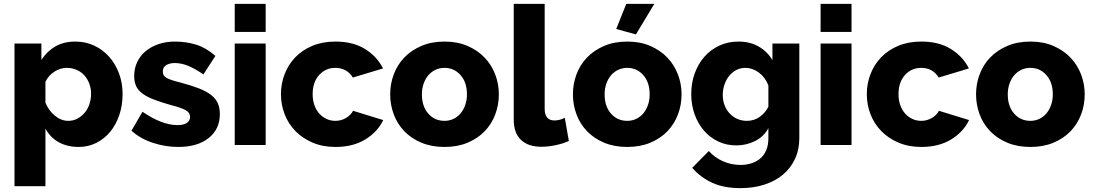

<svg xmlns="http://www.w3.org/2000/svg" viewBox="-20 -750 5654 993"><path d="M387 10Q327 10 283 -15Q239 -40 215 -85V213H55V-525H194V-440Q223 -485 266.5 -510Q310 -535 370 -535Q423 -535 467.5 -514Q512 -493 544.5 -456.5Q577 -420 595.5 -370.5Q614 -321 614 -264Q614 -205 597 -155Q580 -105 550 -68.5Q520 -32 478 -11Q436 10 387 10ZM333 -125Q359 -125 380.5 -136.5Q402 -148 418 -167Q434 -186 442.5 -211.5Q451 -237 451 -265Q451 -294 441.5 -318.5Q432 -343 415.5 -361Q399 -379 375.5 -389Q352 -399 325 -399Q292 -399 261.5 -379.5Q231 -360 215 -327V-219Q231 -179 263.5 -152Q296 -125 333 -125Z M902 10Q835 10 770 -11.5Q705 -33 660 -74L717 -172Q765 -139 810.5 -121Q856 -103 898 -103Q929 -103 946 -114Q963 -125 963 -146Q963 -167 941.5 -179.5Q920 -192 866 -206Q813 -221 776.5 -235Q740 -249 717 -266Q694 -283 684 -305Q674 -327 674 -357Q674 -397 690 -430Q706 -463 734 -486Q762 -509 800.5 -522Q839 -535 884 -535Q943 -535 994.5 -519Q1046 -503 1094 -461L1032 -365Q987 -396 952 -410Q917 -424 884 -424Q858 -424 840 -413.5Q822 -403 822 -380Q822 -358 841.5 -347Q861 -336 914 -323Q970 -308 1008.5 -293Q1047 -278 1071 -259.5Q1095 -241 1106 -217Q1117 -193 1117 -160Q1117 -82 1059 -36Q1001 10 902 10Z M1194 0V-525H1354V0ZM1194 -585V-730H1354V-585Z M1433 -263Q1433 -317 1452 -366.5Q1471 -416 1507 -453.5Q1543 -491 1595.5 -513Q1648 -535 1715 -535Q1806 -535 1868 -496.5Q1930 -458 1961 -396L1805 -349Q1774 -399 1714 -399Q1664 -399 1630.5 -362Q1597 -325 1597 -263Q1597 -232 1606 -206.5Q1615 -181 1631 -163Q1647 -145 1668.5 -135Q1690 -125 1714 -125Q1744 -125 1769 -139.5Q1794 -154 1806 -177L1962 -129Q1933 -68 1869.5 -29Q1806 10 1715 10Q1649 10 1596.5 -12.5Q1544 -35 1507.5 -72.5Q1471 -110 1452 -159.5Q1433 -209 1433 -263Z M2279 10Q2212 10 2159.5 -12Q2107 -34 2071 -71.5Q2035 -109 2016.5 -158.5Q1998 -208 1998 -262Q1998 -316 2016.5 -365.5Q2035 -415 2071 -452.5Q2107 -490 2159.5 -512.5Q2212 -535 2279 -535Q2346 -535 2398 -512.5Q2450 -490 2486 -452.5Q2522 -415 2541 -365.5Q2560 -316 2560 -262Q2560 -208 2541.5 -158.5Q2523 -109 2487 -71.5Q2451 -34 2398.5 -12Q2346 10 2279 10ZM2162 -262Q2162 -200 2195 -162.5Q2228 -125 2279 -125Q2304 -125 2325 -135Q2346 -145 2361.5 -163Q2377 -181 2386 -206.5Q2395 -232 2395 -262Q2395 -324 2362 -361.5Q2329 -399 2279 -399Q2254 -399 2232.5 -389Q2211 -379 2195.5 -361Q2180 -343 2171 -317.5Q2162 -292 2162 -262Z M2637 -730H2797V-187Q2797 -127 2848 -127Q2860 -127 2874.5 -130.5Q2889 -134 2901 -141L2922 -21Q2892 -7 2853 1Q2814 9 2780 9Q2711 9 2674 -27Q2637 -63 2637 -131Z M3269 -572 3167 -600 3219 -730H3364ZM3224 10Q3157 10 3104.5 -12Q3052 -34 3016 -71.5Q2980 -109 2961.5 -158.5Q2943 -208 2943 -262Q2943 -316 2961.5 -365.5Q2980 -415 3016 -452.5Q3052 -490 3104.5 -512.5Q3157 -535 3224 -535Q3291 -535 3343 -512.5Q3395 -490 3431 -452.5Q3467 -415 3486 -365.5Q3505 -316 3505 -262Q3505 -208 3486.5 -158.5Q3468 -109 3432 -71.5Q3396 -34 3343.5 -12Q3291 10 3224 10ZM3107 -262Q3107 -200 3140 -162.5Q3173 -125 3224 -125Q3249 -125 3270 -135Q3291 -145 3306.5 -163Q3322 -181 3331 -206.5Q3340 -232 3340 -262Q3340 -324 3307 -361.5Q3274 -399 3224 -399Q3199 -399 3177.5 -389Q3156 -379 3140.5 -361Q3125 -343 3116 -317.5Q3107 -292 3107 -262Z M3788 2Q3736 2 3693 -19Q3650 -40 3619.5 -76Q3589 -112 3572 -160Q3555 -208 3555 -263Q3555 -321 3573 -370.5Q3591 -420 3623 -456.5Q3655 -493 3700 -514Q3745 -535 3799 -535Q3859 -535 3903.5 -509.5Q3948 -484 3975 -439V-525H4114V-36Q4114 24 4091.5 72Q4069 120 4029 153.5Q3989 187 3933 205Q3877 223 3810 223Q3725 223 3665 196Q3605 169 3560 118L3646 31Q3675 64 3718 83.5Q3761 103 3810 103Q3839 103 3865 95Q3891 87 3911 70.5Q3931 54 3942.5 27.5Q3954 1 3954 -36V-87Q3930 -43 3885 -20.5Q3840 2 3788 2ZM3843 -125Q3880 -125 3909 -145.5Q3938 -166 3954 -198V-308Q3938 -350 3905 -374.5Q3872 -399 3835 -399Q3809 -399 3787.5 -387.5Q3766 -376 3750.5 -356.5Q3735 -337 3726.5 -311.5Q3718 -286 3718 -259Q3718 -230 3727.5 -205.5Q3737 -181 3754 -163Q3771 -145 3793.5 -135Q3816 -125 3843 -125Z M4224 0V-525H4384V0ZM4224 -585V-730H4384V-585Z M4463 -263Q4463 -317 4482 -366.5Q4501 -416 4537 -453.5Q4573 -491 4625.5 -513Q4678 -535 4745 -535Q4836 -535 4898 -496.5Q4960 -458 4991 -396L4835 -349Q4804 -399 4744 -399Q4694 -399 4660.5 -362Q4627 -325 4627 -263Q4627 -232 4636 -206.5Q4645 -181 4661 -163Q4677 -145 4698.5 -135Q4720 -125 4744 -125Q4774 -125 4799 -139.5Q4824 -154 4836 -177L4992 -129Q4963 -68 4899.5 -29Q4836 10 4745 10Q4679 10 4626.5 -12.5Q4574 -35 4537.5 -72.5Q4501 -110 4482 -159.5Q4463 -209 4463 -263Z M5309 10Q5242 10 5189.5 -12Q5137 -34 5101 -71.5Q5065 -109 5046.5 -158.5Q5028 -208 5028 -262Q5028 -316 5046.5 -365.5Q5065 -415 5101 -452.5Q5137 -490 5189.5 -512.5Q5242 -535 5309 -535Q5376 -535 5428 -512.5Q5480 -490 5516 -452.5Q5552 -415 5571 -365.5Q5590 -316 5590 -262Q5590 -208 5571.5 -158.5Q5553 -109 5517 -71.5Q5481 -34 5428.5 -12Q5376 10 5309 10ZM5192 -262Q5192 -200 5225 -162.5Q5258 -125 5309 -125Q5334 -125 5355 -135Q5376 -145 5391.5 -163Q5407 -181 5416 -206.5Q5425 -232 5425 -262Q5425 -324 5392 -361.5Q5359 -399 5309 -399Q5284 -399 5262.5 -389Q5241 -379 5225.5 -361Q5210 -343 5201 -317.5Q5192 -292 5192 -262Z"/></svg>

Font: Boldmen
Style: Bold
Weight: 700
Designer: Matt McInerney, Pablo Impallari, Rodrigo Fuenzalida
Foundry: LIVING CONCEPT
Version: Version 1.000